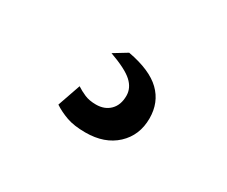

<svg xmlns="http://www.w3.org/2000/svg" viewBox="-55 -170 615 521"><g transform="rotate(30 252.0 90.5)"><path d="M190 -8 231 -33Q302 -20 335 12Q368 44 368 94Q368 147 332 180.5Q296 214 236 214Q200 214 176.5 205.5Q153 197 135 185L160 113Q172 121 187 127.5Q202 134 223 134Q250 134 266.5 117.5Q283 101 283 72Q283 48 263 29.5Q243 11 190 -8Z"/></g></svg>

Font: Kantumruy Pro SemiBold
Style: Regular
Weight: 600
Version: Version 1.002